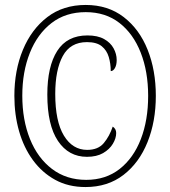

<svg xmlns="http://www.w3.org/2000/svg" viewBox="-20 -745 688 775"><path d="M325 10Q256 10 203 -19Q150 -48 113 -98.5Q76 -149 57 -215.5Q38 -282 38 -358Q38 -461 72.5 -544Q107 -627 171 -676Q235 -725 326 -725Q416 -725 479.5 -676Q543 -627 576 -544Q609 -461 609 -358Q609 -255 575.5 -171.5Q542 -88 478.5 -39Q415 10 325 10ZM328 -19Q407 -19 463 -63Q519 -107 548.5 -183.5Q578 -260 578 -358Q578 -456 548 -532.5Q518 -609 462 -652.5Q406 -696 326 -696Q245 -696 188 -652Q131 -608 100.5 -531.5Q70 -455 70 -359Q70 -261 101 -184Q132 -107 190 -63Q248 -19 328 -19ZM331 -112Q257 -112 214 -176Q171 -240 171 -363Q171 -477 211 -539.5Q251 -602 333 -602Q374 -602 400 -587.5Q426 -573 438.5 -550Q451 -527 451 -503Q451 -483 444 -470.5Q437 -458 427 -458Q427 -488 419 -515Q411 -542 390.5 -558.5Q370 -575 331 -575Q264 -575 233.5 -519Q203 -463 203 -366Q203 -255 238 -197.5Q273 -140 332 -140Q376 -140 399 -167.5Q422 -195 435 -234Q449 -225 449 -208Q449 -187 435.5 -164.5Q422 -142 396 -127Q370 -112 331 -112Z"/></svg>

Font: Noto Serif Tamil ExtraCondensed ExtraLight
Style: Italic
Weight: 200
Width: 2
Italic angle: -12°
Designer: Indian Type Foundry, Tom Grace, and the Monotype Design Team
Foundry: Monotype Imaging Inc.
Version: Version 2.003; ttfautohint (v1.8.4.7-5d5b)